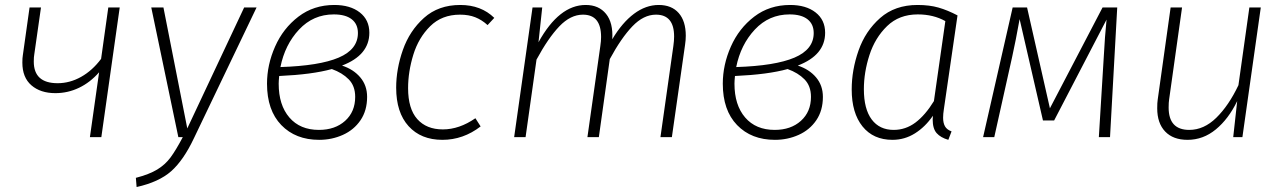

<svg xmlns="http://www.w3.org/2000/svg" viewBox="-20 -552 5169 773"><path d="M388 0H342L379 -261Q343 -220 298 -198.5Q253 -177 203 -177Q143 -177 106.5 -208.5Q70 -240 70 -300Q70 -319 72 -330L99 -522H145L118 -333Q116 -323 116 -304Q116 -217 212 -217Q261 -217 306.5 -242.5Q352 -268 387 -315L416 -522H462Z M761 4Q719 93 669.5 137Q620 181 530 201L527 164Q581 150 613 130.5Q645 111 666.5 82Q688 53 716 0H698L589 -522H638L734 -35L963 -522H1013Z M1467 -420Q1467 -330 1357 -288Q1403 -273 1430.5 -240.5Q1458 -208 1458 -162Q1458 -107 1431.5 -68Q1405 -29 1360.5 -9Q1316 11 1265 11Q1170 11 1112.5 -48.5Q1055 -108 1055 -215Q1055 -291 1087.5 -364.5Q1120 -438 1181.5 -485Q1243 -532 1326 -532Q1390 -532 1428.5 -502Q1467 -472 1467 -420ZM1109 -282Q1266 -287 1343.5 -320Q1421 -353 1421 -419Q1421 -455 1396 -474.5Q1371 -494 1324 -494Q1241 -494 1184 -433Q1127 -372 1109 -282ZM1104 -246Q1102 -226 1102 -215Q1102 -129 1145 -79Q1188 -29 1264 -29Q1329 -29 1369.5 -65.5Q1410 -102 1410 -162Q1410 -206 1384 -232.5Q1358 -259 1316 -274Q1237 -252 1104 -246Z M1970 -480 1943 -451Q1920 -472 1893.5 -482.5Q1867 -493 1832 -493Q1759 -493 1712 -446.5Q1665 -400 1644 -331.5Q1623 -263 1623 -197Q1623 -114 1660 -72.5Q1697 -31 1763 -31Q1829 -31 1894 -76L1915 -43Q1845 11 1761 11Q1675 11 1625 -44Q1575 -99 1575 -199Q1575 -274 1602 -351Q1629 -428 1687 -480Q1745 -532 1833 -532Q1917 -532 1970 -480Z M2741 -408Q2741 -391 2738 -371L2685 0H2639L2691 -367Q2694 -388 2694 -405Q2694 -493 2621 -493Q2571 -493 2526 -446Q2481 -399 2435 -314L2391 0H2345L2397 -367Q2400 -387 2400 -403Q2400 -493 2327 -493Q2277 -493 2232 -446Q2187 -399 2140 -312L2096 0H2050L2124 -522H2163L2148 -382Q2231 -532 2338 -532Q2391 -532 2420 -496Q2449 -460 2445 -394Q2485 -461 2532.5 -496.5Q2580 -532 2632 -532Q2684 -532 2712.5 -499.5Q2741 -467 2741 -408Z M3302 -420Q3302 -330 3192 -288Q3238 -273 3265.5 -240.5Q3293 -208 3293 -162Q3293 -107 3266.5 -68Q3240 -29 3195.5 -9Q3151 11 3100 11Q3005 11 2947.5 -48.5Q2890 -108 2890 -215Q2890 -291 2922.5 -364.5Q2955 -438 3016.5 -485Q3078 -532 3161 -532Q3225 -532 3263.5 -502Q3302 -472 3302 -420ZM2944 -282Q3101 -287 3178.5 -320Q3256 -353 3256 -419Q3256 -455 3231 -474.5Q3206 -494 3159 -494Q3076 -494 3019 -433Q2962 -372 2944 -282ZM2939 -246Q2937 -226 2937 -215Q2937 -129 2980 -79Q3023 -29 3099 -29Q3164 -29 3204.5 -65.5Q3245 -102 3245 -162Q3245 -206 3219 -232.5Q3193 -259 3151 -274Q3072 -252 2939 -246Z M3835 -490 3780 -112Q3777 -93 3777 -78Q3777 -57 3784.5 -43.5Q3792 -30 3811 -23L3798 11Q3767 2 3751 -16Q3735 -34 3735 -71L3736 -86Q3705 -41 3663.5 -15Q3622 11 3573 11Q3496 11 3452.5 -43Q3409 -97 3409 -192Q3409 -270 3436.5 -348.5Q3464 -427 3523.5 -479.5Q3583 -532 3674 -532Q3722 -532 3758.5 -521.5Q3795 -511 3835 -490ZM3458 -193Q3458 -113 3489.5 -71Q3521 -29 3578 -29Q3626 -29 3665.5 -58.5Q3705 -88 3740 -145L3786 -467Q3738 -494 3675 -494Q3600 -494 3551.5 -447Q3503 -400 3480.5 -330.5Q3458 -261 3458 -193Z M4449 0H4404L4424 -326Q4428 -403 4435 -473L4224 -67H4179L4085 -475Q4069 -386 4055 -323L3983 0H3938L4057 -522H4115L4207 -116L4419 -522H4478Z M4639 -116Q4639 -139 4641 -151L4693 -522H4739L4687 -152Q4685 -140 4685 -119Q4685 -29 4768 -29Q4827 -29 4877 -78Q4927 -127 4966 -209L5010 -522H5056L4982 0H4945L4961 -145Q4926 -73 4875 -31Q4824 11 4761 11Q4703 11 4671 -22.5Q4639 -56 4639 -116Z"/></svg>

Font: Fira Sans ExtraLight
Style: Italic
Weight: 275
Italic angle: -8°
Designer: Carrois Corporate & Edenspiekermann AG
Foundry: Carrois Corporate GbR & Edenspiekermann AG
Version: Version 4.203